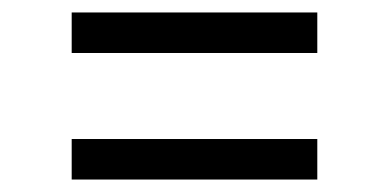

<svg xmlns="http://www.w3.org/2000/svg" viewBox="-20 -519 624 308"><path d="M95 -434V-499H489V-434ZM95 -231V-296H489V-231Z"/></svg>

Font: Fauna One
Style: Regular
Weight: 400
Designer: Eduardo Rodriguez Tunni
Foundry: Eduardo Rodriguez Tunni
Version: Version 2.001; ttfautohint (v1.8.4.7-5d5b);gftools[0.9.23]